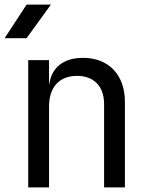

<svg xmlns="http://www.w3.org/2000/svg" viewBox="-30 -810 650 830"><path d="M-10 -645H85L190 -790H85ZM329 -560C245 -560 192 -518 183 -445H182V-550H92V0H182V-350C182 -435 228 -482 303 -482C375 -482 420 -438 420 -360V0H510V-370C510 -487 439 -560 329 -560Z"/></svg>

Font: Tekne LDO
Style: Regular
Weight: 400
Monospace: yes
Designer: Alessio Laiso, Mario Rullo, Paolo Rosset
Foundry: Alessio Laiso
Version: Version 1.000;hotconv 1.0.109;makeotfexe 2.5.65596